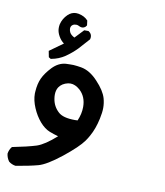

<svg xmlns="http://www.w3.org/2000/svg" viewBox="-94 -389 670 780"><g transform="rotate(10 241.0 1.0)"><path d="M48.8 24.9Q48.8 20.5 49.3 16.1Q51.3 -16.1 62 -39.3Q72.8 -62.5 96.7 -87.9Q121.6 -113.8 151.9 -116.2Q160.6 -116.7 168.2 -116.7Q175.8 -116.7 183.1 -116.7Q198.2 -115.7 215.3 -112.8Q252 -106.4 285.2 -70.3Q318.4 -35.2 327.1 -4.9Q332.5 14.2 332.5 34.2Q332.5 52.7 326.7 79.6Q317.4 122.6 299.8 153.8Q293.5 165.5 285.2 177.2Q264.6 206.1 206.1 252.9Q147 299.8 113.5 308.8Q80.1 317.9 22.5 327.6Q6.3 325.2 -5.9 315.4Q-16.1 301.8 -18.1 284.2Q-15.6 268.1 -6.3 256.3L-4.9 254.9Q57.1 242.7 93.3 231.4Q125.5 220.7 171.9 179.2Q153.8 174.3 136.2 167.5Q113.8 158.7 94.2 136Q74.7 113.3 61.8 83Q48.8 52.7 48.8 24.9ZM251.5 44.4Q251.5 2 223.6 -23.4Q204.1 -40.5 184.6 -40.5Q179.7 -40.5 174.8 -39.6Q149.9 -34.2 137.7 -16.1Q129.4 -3.4 129.4 15.6Q129.4 23.4 130.9 32.2Q135.7 63 158.7 84Q178.2 102.5 228 102.5Q233.4 102.5 238.8 102.1Q251.5 72.8 251.5 44.4ZM98.1 -254.4Q98.1 -262.2 99.6 -270Q105.5 -293.9 123.5 -311.5Q138.7 -326.2 157.7 -326.2Q162.6 -326.2 168 -325.2Q192.4 -320.3 206.1 -305.2L207 -304.2L209.5 -284.7Q207 -280.8 205.1 -278.8Q198.7 -272.9 190.4 -272.9Q185.1 -272.9 179.2 -275.9Q172.4 -279.8 167 -279.8Q161.6 -279.8 158.7 -279.1Q155.8 -278.3 154.5 -277.6Q153.3 -276.9 152.3 -276.4Q143.6 -271 143.6 -259.8Q143.6 -253.4 147 -245.6Q151.9 -234.9 167.5 -227.1L201.7 -263.2H204.1H219.2Q223.1 -260.3 225.6 -258.3Q232.9 -251 232.9 -240.7Q232.9 -236.3 231.4 -231Q211.9 -208.5 191.4 -186.5Q170.4 -165 145.5 -147.9Q120.1 -130.9 89.8 -125.5L87.9 -125L79.1 -130.4L74.2 -155.8L129.9 -195.8Q116.7 -205.1 107.4 -221.7Q98.1 -238.3 98.1 -254.4Z"/></g></svg>

Font: Bakudai
Style: Medium
Weight: 500
Version: Version 1.48